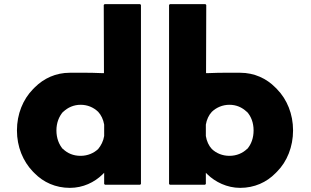

<svg xmlns="http://www.w3.org/2000/svg" viewBox="-20 -887 1504 929"><path d="M285 -346H286C308 -367 337 -380 370 -380C403 -380 432 -368 455 -346C469 -331 480 -309 484 -284V-229C480 -204 469 -183 455 -166C434 -146 404 -133 370 -133C335 -133 307 -145 285 -166H284C265 -188 253 -219 253 -256C253 -292 265 -323 285 -346ZM662 3V-863L658 -867H486L482 -863L483 -533H478C414 -536 346 -535 318 -535C250 -535 192 -508 148 -464L140 -456C91 -406 62 -335 62 -256C62 -177 91 -107 139 -57L147 -49C190 -5 249 22 318 22C382 22 437 -5 476 -43L484 -51V3L488 7H658ZM1176 -166H1175C1154 -146 1125 -133 1090 -133C1057 -133 1027 -145 1005 -166C990 -182 980 -204 976 -229V-284C980 -308 990 -330 1005 -346C1027 -367 1057 -380 1090 -380C1123 -380 1151 -368 1174 -346H1175C1195 -324 1207 -293 1207 -256C1207 -220 1196 -189 1176 -166ZM802 7H972L976 3V-51L984 -43C1021 -7 1078 22 1142 22C1211 22 1270 -5 1313 -49L1320 -56C1369 -105 1398 -177 1398 -256C1398 -335 1369 -406 1320 -456L1313 -463C1270 -507 1211 -535 1142 -535C1113 -535 1048 -536 982 -533H977L978 -863L974 -867H802L798 -863V3Z"/></svg>

Font: Hussar Woodtype
Style: Bd
Weight: 900
Foundry: Cannot Into Space Fonts
Version: Version 1.07